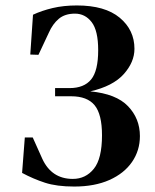

<svg xmlns="http://www.w3.org/2000/svg" viewBox="-20 -670 568 704"><path d="M252 14Q188 14 145 0Q102 -14 61 -36L71 -166H100L135 -88Q169 -14 247 -14Q294 -14 324 -51Q354 -88 354 -174Q354 -251 327 -284Q300 -317 241 -317H182V-347H235Q288 -347 314 -378.5Q340 -410 340 -486Q340 -558 316 -589Q292 -620 255 -620Q218 -620 195.5 -601Q173 -582 159 -550L121 -469L91 -470L101 -616Q133 -631 173 -640.5Q213 -650 262 -650Q365 -650 419 -605Q473 -560 473 -491Q473 -442 433.5 -398Q394 -354 311 -335Q406 -326 449.5 -280.5Q493 -235 493 -171Q493 -118 464 -76Q435 -34 381 -10Q327 14 252 14Z"/></svg>

Font: DM Serif Text
Style: Regular
Weight: 400
Designer: Colophon Foundry, Frank Grießhammer
Foundry: Colophon Foundry
Version: Version 5.200; ttfautohint (v1.8.3)